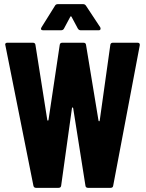

<svg xmlns="http://www.w3.org/2000/svg" viewBox="-20 -906 703 926"><path d="M141 -11 6 -687 5 -691Q5 -700 16 -700H138Q150 -700 151 -689L208 -328Q209 -324 211 -324Q213 -324 214 -328L268 -689Q269 -700 281 -700H382Q394 -700 395 -689L455 -325Q456 -321 458 -321Q460 -321 461 -325L512 -689Q513 -700 525 -700H643Q656 -700 654 -687L526 -11Q525 0 513 0H405Q393 0 392 -11L333 -384Q332 -388 330 -388Q328 -388 327 -384L275 -11Q274 0 262 0H154Q143 0 141 -11ZM180 -774 245 -878Q249 -886 259 -886H381Q390 -886 395 -878L463 -775Q465 -772 465 -768Q465 -760 456 -760H369Q360 -760 355 -769L325 -825Q322 -830 319 -825L289 -769Q285 -760 274 -760H188Q181 -760 178.5 -763.5Q176 -767 180 -774Z"/></svg>

Font: Barlow Condensed
Style: Bold
Weight: 700
Width: 3
Designer: Jeremy Tribby
Foundry: Tribby Type
Version: Version 1.500